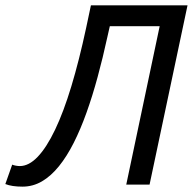

<svg xmlns="http://www.w3.org/2000/svg" viewBox="-65 -696 727 724"><path d="M349.1 -597.2 339.8 -556.2Q322.8 -478 303.2 -406Q283.7 -334 261.2 -271.2Q238.8 -208.5 212.9 -157.2Q187 -106 157.2 -69.1Q127.4 -32.2 93.3 -12.2Q59.1 7.8 20 7.8Q-20.5 7.8 -44.9 -2L-19 -75.2Q-13.7 -72.8 -5.4 -71.3Q2.9 -69.8 9.8 -69.8Q43.9 -69.8 77.4 -105Q110.8 -140.1 142.8 -207Q174.8 -273.9 204.1 -370.8Q233.4 -467.8 259.8 -590.8L277.8 -675.8H642.1L499 0H411.1L537.1 -597.2Z"/></svg>

Font: Clear Sans
Style: Italic
Weight: 400
Italic angle: -12°
Foundry: Intel Corporation
Version: Version 1.00